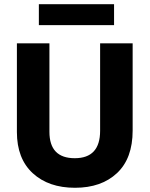

<svg xmlns="http://www.w3.org/2000/svg" viewBox="-20 -879 708 909"><path d="M520 -760H164V-859H520ZM608 -261Q608 -129 534 -59.5Q460 10 335 10Q210 10 135 -59Q60 -128 60 -254V-674H214V-255Q214 -130 334 -130Q454 -130 454 -260V-674H608Z"/></svg>

Font: Hind Madurai
Style: Bold
Weight: 700
Designer: Jyotish Sonowal
Foundry: Indian Type Foundry
Version: Version 0.702;PS 1.0;hotconv 1.0.81;makeotf.lib2.5.63406